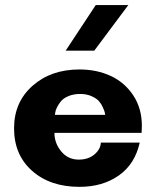

<svg xmlns="http://www.w3.org/2000/svg" viewBox="-20 -724 612 754"><path d="M483.9 -704.1 350.1 -524.9H237.8L356 -704.1ZM195.8 -272.9H393.1Q392.6 -276.4 391.6 -281.7Q390.6 -287.1 384.5 -301.3Q378.4 -315.4 368.9 -326.4Q359.4 -337.4 339.8 -346.2Q320.3 -355 294.9 -355Q268.6 -355 248.5 -346.4Q228.5 -337.9 219 -325.9Q209.5 -314 203.6 -302Q197.8 -290 196.8 -281.2ZM537.1 -230Q537.1 -225.6 536.6 -216.1Q536.1 -206.5 536.1 -202.1H193.8Q193.8 -161.6 220.5 -129.4Q247.1 -97.2 289.1 -97.2Q327.1 -97.2 351.1 -117.7Q375 -138.2 376 -164.1H528.8Q509.8 -79.1 446.3 -34.7Q382.8 9.8 292 9.8Q177.2 9.8 106.2 -53Q35.2 -115.7 35.2 -220.2Q35.2 -322.8 107.7 -387Q180.2 -451.2 292 -451.2Q359.9 -451.2 414.8 -425.8Q469.7 -400.4 503.4 -349.4Q537.1 -298.3 537.1 -230Z"/></svg>

Font: Glacial Indifference
Style: Bold
Weight: 700
Version: Version 1.001